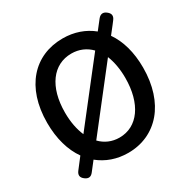

<svg xmlns="http://www.w3.org/2000/svg" viewBox="-173 -923 1100 1111"><g transform="rotate(-30 377.0 -368.0)"><path d="M611 -90C667 -156 700 -253 700 -371C700 -475 675 -560 631 -623L671 -674L687 -695C703 -716 700 -734 679 -750C659 -766 640 -763 624 -743L577 -683C524 -726 457 -750 380 -750C190 -750 59 -609 59 -371C59 -265 85 -177 131 -112L77 -42C61 -21 63 -3 84 13C105 29 123 27 139 6L185 -53C238 -10 304 14 380 14C474 14 554 -23 611 -90ZM479 -429 554 -525C571 -483 581 -431 581 -371C581 -199 502 -88 380 -88C330 -88 287 -107 254 -141L404 -333ZM433 -498 358 -402 208 -210C189 -254 178 -308 178 -371C178 -543 258 -649 380 -649C431 -649 475 -630 509 -595Z"/></g></svg>

Font: GenSenRounded2 TW M
Style: Regular
Weight: 500
Version: Version 2.100;PS 2.1;hotconv 16.6.51;makeotf.lib2.5.65220 DE